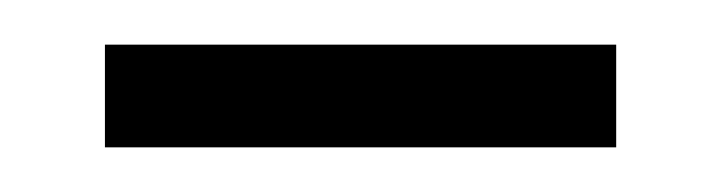

<svg xmlns="http://www.w3.org/2000/svg" viewBox="-20 -355 323 86"><path d="M256 -335V-289H27V-335Z"/></svg>

Font: Moniqa ExtBd Paragraph
Style: Regular
Weight: 800
Designer: Rajesh Rajput
Foundry: Rajesh Rajput
Version: Version 1.000